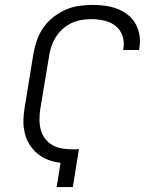

<svg xmlns="http://www.w3.org/2000/svg" viewBox="-20 -763 640 783"><path d="M211 0 227 -99Q201 -102 177 -111Q153 -120 133.5 -136Q114 -152 100.5 -173.5Q87 -195 81 -220.5Q75 -246 75.5 -273Q76 -300 81 -327L117 -548Q122 -575 131.5 -601.5Q141 -628 158 -652Q175 -676 198.5 -694Q222 -712 248 -723.5Q274 -735 302 -739Q330 -743 357 -743Q383 -743 409 -739.5Q435 -736 458.5 -727Q482 -718 501.5 -702.5Q521 -687 533 -665.5Q545 -644 549 -618.5Q553 -593 548 -566L547 -559H482L483 -564Q488 -591 479.5 -616.5Q471 -642 451 -657.5Q431 -673 405 -679Q379 -685 352 -685Q332 -685 312 -681.5Q292 -678 273 -669.5Q254 -661 237.5 -646.5Q221 -632 209.5 -614.5Q198 -597 191 -577.5Q184 -558 181 -539L144 -317Q141 -296 141 -274.5Q141 -253 146.5 -233Q152 -213 164.5 -197Q177 -181 194.5 -171Q212 -161 233 -157.5Q254 -154 276 -154Q282 -154 288.5 -154Q295 -154 302 -155L277 0Z"/></svg>

Font: Iosevka Light Extended Oblique
Style: Regular
Weight: 300
Width: 7
Italic angle: -9°
Monospace: yes
Designer: Belleve Invis
Foundry: Belleve Invis
Version: Version 32.5.0; ttfautohint (v1.8.4)